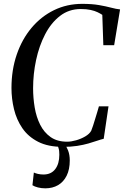

<svg xmlns="http://www.w3.org/2000/svg" viewBox="-20 -772 658 1021"><path d="M315 9Q235.5 9 182.8 -18Q130 -45 99 -90.2Q68 -135.5 54.5 -191.2Q41 -247 41 -304Q41 -400 69 -481.8Q97 -563.5 147.8 -624Q198.5 -684.5 267.2 -718Q336 -751.5 417.5 -751.5Q469 -751.5 506.5 -745Q544 -738.5 571 -731.2Q598 -724 618.5 -722L587 -531.5H529.5L524 -693Q513.5 -700 498.5 -707.2Q483.5 -714.5 461.5 -719.2Q439.5 -724 409.5 -724Q346.5 -724 299 -687.2Q251.5 -650.5 219.8 -589.2Q188 -528 172 -453.2Q156 -378.5 156 -302.5Q156 -251 164.5 -200.5Q173 -150 193.5 -109Q214 -68 249 -43.2Q284 -18.5 337 -18.5Q358.5 -18.5 384.8 -26Q411 -33.5 433.2 -46.5Q455.5 -59.5 465 -76.5Q469.5 -87.5 475 -104.2Q480.5 -121 486 -139.5Q491.5 -158 497 -175.5Q502.5 -193 506 -206.5H557L531.5 -34Q516.5 -30.5 496.2 -23.5Q476 -16.5 450 -9Q424 -1.5 390.5 3.8Q357 9 315 9ZM300 -14 320 -12Q332.5 4 341.8 27.5Q351 51 351 81Q351 129 334.5 162.2Q318 195.5 288.8 212.5Q259.5 229.5 221 229.5Q200.5 229.5 181.8 224.8Q163 220 152.5 213L160 145.5Q168 149.5 181.8 152.8Q195.5 156 212.5 156Q252.5 155.5 274 127Q295.5 98.5 295.5 51Q296 29.5 290.8 14Q285.5 -1.5 280 -12Z"/></svg>

Font: Merriweather 144pt
Style: Italic
Weight: 400
Italic angle: -7.8°
Version: Version 2.101